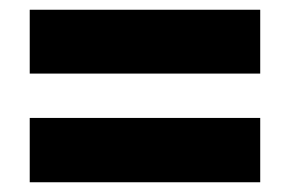

<svg xmlns="http://www.w3.org/2000/svg" viewBox="-20 -549 594 394"><path d="M41 -398V-529H514V-398ZM41 -175V-307H514V-175Z"/></svg>

Font: Noto Sans Myanmar SemiCondensed Black
Style: Regular
Weight: 900
Width: 4
Designer: Monotype Design Team
Foundry: Monotype Imaging Inc.
Version: Version 2.107; ttfautohint (v1.8.4.7-5d5b)